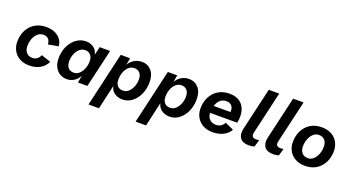

<svg xmlns="http://www.w3.org/2000/svg" viewBox="-58 -1437 4325 2364"><g transform="rotate(20 2105.0 -254.5)"><path d="M283 9Q207 9 153.5 -20.5Q100 -50 71.5 -101.5Q43 -153 43 -217Q43 -300 76 -366Q109 -432 171 -470.5Q233 -509 321 -509Q417 -509 476.5 -461.5Q536 -414 543 -337L409 -313Q408 -354 386.5 -380.5Q365 -407 318 -407Q276 -407 244.5 -379Q213 -351 195.5 -305.5Q178 -260 178 -209Q178 -157 206 -124.5Q234 -92 286 -92Q318 -92 345 -111Q372 -130 384 -164L509 -122Q481 -60 421.5 -25.5Q362 9 283 9Z M773 9Q720 9 679 -16Q638 -41 614.5 -88Q591 -135 591 -199Q591 -260 608.5 -316Q626 -372 659.5 -415.5Q693 -459 739 -484.5Q785 -510 841 -510Q897 -510 939.5 -480.5Q982 -451 995 -392L1020 -500H1157L1041 0H917L934 -94Q910 -46 867 -18.5Q824 9 773 9ZM828 -95Q866 -95 897 -123.5Q928 -152 946 -197.5Q964 -243 964 -294Q964 -345 938 -375Q912 -405 868 -405Q824 -405 792.5 -376.5Q761 -348 743.5 -303.5Q726 -259 726 -211Q726 -156 751.5 -125.5Q777 -95 828 -95Z M1132 210 1296 -500H1419L1402 -407Q1428 -455 1473.5 -482Q1519 -509 1574 -509Q1648 -509 1696.5 -455.5Q1745 -402 1745 -303Q1745 -241 1727.5 -184.5Q1710 -128 1677 -84.5Q1644 -41 1599.5 -15.5Q1555 10 1501 10Q1444 10 1399.5 -19Q1355 -48 1341 -107L1269 210ZM1471 -95Q1512 -95 1543 -123.5Q1574 -152 1592 -196.5Q1610 -241 1610 -290Q1610 -345 1583 -374.5Q1556 -404 1511 -404Q1470 -404 1438.5 -376Q1407 -348 1389.5 -302.5Q1372 -257 1372 -205Q1372 -155 1397 -125Q1422 -95 1471 -95Z M1749 210 1913 -500H2036L2019 -407Q2045 -455 2090.5 -482Q2136 -509 2191 -509Q2265 -509 2313.5 -455.5Q2362 -402 2362 -303Q2362 -241 2344.5 -184.5Q2327 -128 2294 -84.5Q2261 -41 2216.5 -15.5Q2172 10 2118 10Q2061 10 2016.5 -19Q1972 -48 1958 -107L1886 210ZM2088 -95Q2129 -95 2160 -123.5Q2191 -152 2209 -196.5Q2227 -241 2227 -290Q2227 -345 2200 -374.5Q2173 -404 2128 -404Q2087 -404 2055.5 -376Q2024 -348 2006.5 -302.5Q1989 -257 1989 -205Q1989 -155 2014 -125Q2039 -95 2088 -95Z M2682 9Q2610 9 2556.5 -20Q2503 -49 2473.5 -100Q2444 -151 2444 -217Q2444 -299 2477 -365Q2510 -431 2572 -470Q2634 -509 2721 -509Q2825 -509 2881.5 -449.5Q2938 -390 2938 -286Q2938 -266 2936 -245.5Q2934 -225 2928 -205H2574Q2576 -151 2607.5 -121Q2639 -91 2690 -91Q2731 -91 2757 -109.5Q2783 -128 2798 -156L2910 -106Q2881 -52 2821 -21.5Q2761 9 2682 9ZM2717 -409Q2662 -409 2631 -377Q2600 -345 2586 -300H2806Q2807 -307 2807 -316Q2807 -360 2782.5 -384.5Q2758 -409 2717 -409Z M3157 8Q3075 8 3042 -38.5Q3009 -85 3027 -162L3156 -719H3293L3164 -162Q3148 -92 3216 -92Q3242 -92 3257 -96L3230 -3Q3201 8 3157 8Z M3476 8Q3394 8 3361 -38.5Q3328 -85 3346 -162L3475 -719H3612L3483 -162Q3467 -92 3535 -92Q3561 -92 3576 -96L3549 -3Q3520 8 3476 8Z M3893 9Q3818 9 3764.5 -21Q3711 -51 3682.5 -102Q3654 -153 3654 -217Q3654 -299 3687 -365.5Q3720 -432 3782 -470.5Q3844 -509 3929 -509Q4004 -509 4057.5 -479.5Q4111 -450 4139.5 -398.5Q4168 -347 4168 -284Q4168 -201 4135 -135Q4102 -69 4040.5 -30Q3979 9 3893 9ZM3896 -92Q3935 -92 3966 -120Q3997 -148 4015 -193.5Q4033 -239 4033 -292Q4033 -343 4006.5 -375.5Q3980 -408 3926 -408Q3887 -408 3856 -380Q3825 -352 3807 -306.5Q3789 -261 3789 -209Q3789 -158 3816 -125Q3843 -92 3896 -92Z"/></g></svg>

Font: Work Sans SemiBold
Style: Italic
Weight: 600
Italic angle: -13°
Designer: Wei Huang
Foundry: Wei Huang
Version: Version 2.012; ttfautohint (v1.8.3)